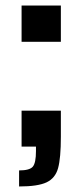

<svg xmlns="http://www.w3.org/2000/svg" viewBox="-20 -530 298 694"><path d="M58 -379V-510H200V-379ZM110 16V0H58V-130H200V-36Q200 41 190 77.5Q180 114 148.5 129Q117 144 49 144V86Q87 86 98.5 72.5Q110 59 110 16Z"/></svg>

Font: Saira Semi Condensed SemiBold
Style: Regular
Weight: 600
Width: 4
Designer: Hector Gatti with collaboration of the Omnibus-Type team
Foundry: Omnibus-Type
Version: Version 1.001; ttfautohint (v1.8)